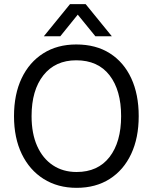

<svg xmlns="http://www.w3.org/2000/svg" viewBox="-20 -903 740 931"><path d="M47.9 -339.8Q47.9 -445.2 84.8 -523.2Q121.8 -601.2 189.8 -644.3Q257.7 -687.4 349.8 -687.4Q445.3 -687.4 512.9 -644.3Q580.5 -601.2 616.5 -523.3Q652.6 -445.4 652.6 -339.8Q652.6 -234.4 616 -156.4Q579.5 -78.4 511.9 -35.3Q444.3 7.8 351.4 7.8Q260.1 7.8 191.6 -35.3Q123.2 -78.4 85.5 -156.4Q47.9 -234.4 47.9 -339.8ZM133.1 -339.8Q133.1 -255.5 160.2 -194.8Q187.3 -134.2 236.5 -101.6Q285.6 -69 351.4 -69Q454.8 -69 511.1 -141.6Q567.3 -214.2 567.3 -339.8Q567.3 -465.6 511.1 -538.1Q454.8 -610.6 349.8 -610.6Q248 -610.6 190.5 -538.1Q133.1 -465.6 133.1 -339.8ZM395.3 -883H319.5L192.7 -727.3H272.5L357 -832L442.3 -727.3H522.1Z"/></svg>

Font: Hind Variable Light
Style: Regular
Weight: 300
Designer: Manushi Parikh, Satya Rajpurohit
Foundry: Indian Type Foundry
Version: Version 3.000